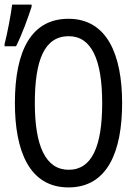

<svg xmlns="http://www.w3.org/2000/svg" viewBox="-34 -808 584 838"><path d="M-14 -616V-606H36C62 -657 89 -732 104 -779V-788H19C15 -751 -4 -652 -14 -616ZM265 10C436 10 499 -148 499 -358C499 -568 434 -726 265 -726C105 -726 31 -591 31 -358C31 -151 93 10 265 10ZM266 -67C165 -67 118 -171 118 -358C118 -544 159 -650 266 -650C366 -650 412 -546 412 -358C412 -169 367 -67 266 -67Z"/></svg>

Font: Noto Sans Mono Condensed
Style: Regular
Weight: 400
Width: 3
Designer: Monotype Design Team
Foundry: Monotype Imaging Inc.
Version: Version 2.014